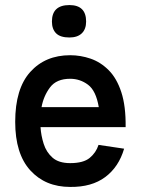

<svg xmlns="http://www.w3.org/2000/svg" viewBox="-20 -728 559 758"><path d="M185 -643Q185 -708 254 -708Q320 -708 320 -643Q320 -613 303 -596.5Q286 -580 254 -580Q218 -580 201.5 -596.5Q185 -613 185 -643ZM369 -156 470 -141Q449 -69 395.5 -29Q342 11 257 10Q159 10 99.5 -55.5Q40 -121 40 -247Q40 -378 99.5 -444Q159 -510 257 -510Q298 -510 337.5 -496.5Q377 -483 409 -451Q441 -419 459 -364Q477 -309 476 -226H140Q142 -193 152.5 -160Q163 -127 187.5 -105.5Q212 -84 257 -84Q309 -84 334 -104.5Q359 -125 369 -156ZM257 -417Q203 -417 177.5 -383Q152 -349 144 -305H370Q359 -370 327.5 -393.5Q296 -417 257 -417Z"/></svg>

Font: Haskoy SemiBold
Style: Regular
Weight: 600
Designer: Ertekin Erdin
Foundry: Ertekin Erdin
Version: Version 1.500; ttfautohint (v1.8.3)